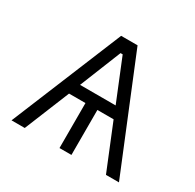

<svg xmlns="http://www.w3.org/2000/svg" viewBox="-120 -650 792 780"><g transform="rotate(30 275.5 -260.0)"><path d="M314 -520H237L23 0H85L171 -211H248V0H304V-211H380L466 0H527ZM192 -264 270 -458H280L359 -264Z"/></g></svg>

Font: Fixel Text Light
Style: Regular
Weight: 300
Width: 4
Designer: AlfaBravo + MacPaw
Foundry: Kyrylo Tkachov, Marchela Mozhyna, Serhii Makarenko, Maria Weinstein, Zakhar Kryvoshyya
Version: Version 1.211